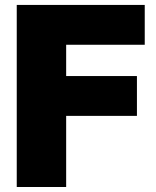

<svg xmlns="http://www.w3.org/2000/svg" viewBox="-20 -747 624 767"><path d="M46.9 0V-727.3H558.2V-568.2H244.3V-443.2H527V-284.1H244.3V0Z"/></svg>

Font: Karasuma Gothic
Style: Black
Weight: 900
Designer: Rasmus Andersson / Ryoko Nishizuka
Foundry: Genbu
Version: Version 1.00